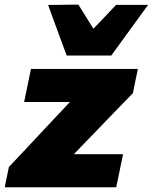

<svg xmlns="http://www.w3.org/2000/svg" viewBox="-45 -792 646 812"><path d="M-25 0 -7.5 -85.5Q35 -130.5 74.5 -172.8Q114 -215 149.5 -253L250.5 -360.5H57L86 -500.5H538L517 -398Q486.5 -367 445.2 -324.2Q404 -281.5 366 -242L267.5 -140H475.5L446.5 0ZM237 -557Q217 -610.5 197.5 -664Q178 -717.5 158.5 -771L286.5 -772.5Q302 -747.5 318 -722Q334 -696.5 350 -670.5Q374.5 -696 398.5 -721.2Q422.5 -746.5 446 -771.5H581.5Q542 -717 503.2 -664Q464.5 -611 425.5 -557Z"/></svg>

Font: Commissioner ExtraBold
Style: Italic
Weight: 800
Italic angle: -12°
Designer: Kostas Bartsokas
Foundry: Kostas Bartsokas
Version: Version 1.000; ttfautohint (v1.8.3)